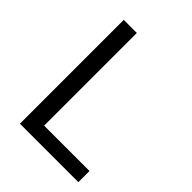

<svg xmlns="http://www.w3.org/2000/svg" viewBox="-208 -846 959 959"><g transform="rotate(45 271.5 -366.5)"><path d="M100.6 0H513.5V-78.6H193V-733.4H100.6Z"/></g></svg>

Font: Source Han Sans JP VF
Style: Regular
Weight: 250
Designer: Ryoko NISHIZUKA 西塚涼子 (kana, bopomofo & ideographs); Paul D. Hunt (Latin, Greek & Cyrillic); Sandoll Communications 산돌커뮤니
Foundry: Adobe
Version: Version 2.004;hotconv 1.0.118;makeotfexe 2.5.65603